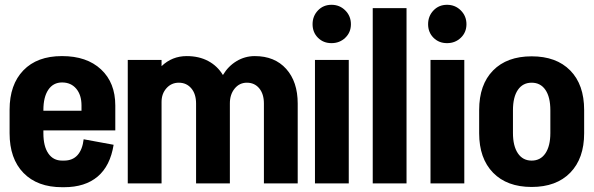

<svg xmlns="http://www.w3.org/2000/svg" viewBox="-20 -765 2477 801"><path d="M461 -325V-221H161V-209Q161 -155 181.5 -125Q202 -95 239 -95H247Q283 -95 303.5 -118Q324 -141 329 -184L454 -161Q440 -73 387.5 -28.5Q335 16 247 16H239Q136 16 78 -43.5Q20 -103 20 -209V-307Q20 -412 77.5 -471.5Q135 -531 238 -531H239Q342 -531 401.5 -475.5Q461 -420 461 -325ZM161 -303H320V-325Q320 -369 298 -395Q276 -421 239 -421Q202 -421 181.5 -390.5Q161 -360 161 -306Z M1222 -333V0H1081V-333Q1081 -373 1061.5 -396.5Q1042 -420 1010 -420Q979 -420 959 -395.5Q939 -371 939 -334V-333V0H798V-333Q798 -373 778 -396.5Q758 -420 726 -420Q695 -420 674.5 -397Q654 -374 654 -340V0H513V-515H654V-489Q698 -531 759 -531Q810 -531 848.5 -510.5Q887 -490 910 -452Q932 -489 967 -510Q1002 -531 1043 -531Q1126 -531 1174 -477.5Q1222 -424 1222 -333Z M1435 0H1294V-515H1435ZM1284 -664Q1284 -698 1306.5 -721.5Q1329 -745 1363 -745Q1397 -745 1420.5 -721.5Q1444 -698 1444 -664Q1444 -630 1420.5 -607.5Q1397 -585 1363 -585Q1329 -585 1306.5 -607.5Q1284 -630 1284 -664Z M1676 0H1535V-731H1676Z M1917 0H1776V-515H1917ZM1766 -664Q1766 -698 1788.5 -721.5Q1811 -745 1845 -745Q1879 -745 1902.5 -721.5Q1926 -698 1926 -664Q1926 -630 1902.5 -607.5Q1879 -585 1845 -585Q1811 -585 1788.5 -607.5Q1766 -630 1766 -664Z M2417 -209Q2417 -104 2359 -44.5Q2301 15 2198 15Q2095 15 2037 -44.5Q1979 -104 1979 -209V-306Q1979 -412 2037 -471Q2095 -530 2198 -530Q2301 -530 2359 -471Q2417 -412 2417 -306ZM2276 -305Q2276 -360 2255.5 -390Q2235 -420 2198 -420Q2161 -420 2140.5 -390Q2120 -360 2120 -305V-210Q2120 -156 2140.5 -125.5Q2161 -95 2198 -95Q2235 -95 2255.5 -125.5Q2276 -156 2276 -210Z"/></svg>

Font: Akshar SemiBold
Style: Regular
Weight: 600
Designer: Tall Chai
Foundry: Tall Chai
Version: Version 1.000